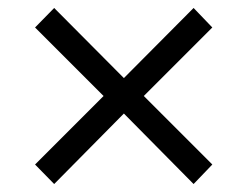

<svg xmlns="http://www.w3.org/2000/svg" viewBox="-20 -573 622 482"><path d="M68 -160 240 -332 68 -504 116 -553 291 -377 466 -553 513 -504 341 -332 513 -160 466 -111 291 -288 116 -111Z"/></svg>

Font: TavirajRegular
Style: Regular
Weight: 400
Designer: Katatrad Team
Foundry: CadsonDemak
Version: Version 1.000